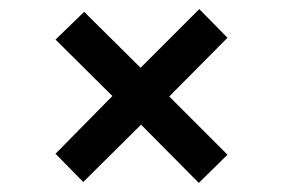

<svg xmlns="http://www.w3.org/2000/svg" viewBox="-20 -517 622 422"><path d="M417 -115 290 -243 163 -117 102 -179 227 -306 102 -430 165 -491 289 -368 418 -497 480 -434 352 -305 480 -177Z"/></svg>

Font: Literata 12pt SemiBold
Style: Regular
Weight: 600
Designer: Latin by Veronika Burian and Jose Scaglione. Greek by Irene Vlachou. Cyrillic by Vera Evstafieva.
Foundry: TypeTogether
Version: Version 3.002